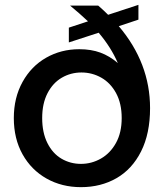

<svg xmlns="http://www.w3.org/2000/svg" viewBox="-20 -763 676 792"><path d="M470 -655Q599 -503 599 -317Q599 -212 562 -138.5Q525 -65 460.5 -28Q396 9 314 9Q235 9 172 -26.5Q109 -62 73 -126.5Q37 -191 37 -276Q37 -360 73 -425Q109 -490 170.5 -525Q232 -560 307 -560Q356 -560 394 -546Q432 -532 466 -503Q438 -568 387 -628L264 -588V-649L343 -675Q309 -707 269 -740H385Q406 -722 426 -702L551 -743V-682ZM314 -87Q358 -87 396.5 -109Q435 -131 458.5 -173.5Q482 -216 482 -276Q482 -336 459 -378.5Q436 -421 398 -442.5Q360 -464 316 -464Q272 -464 235 -442.5Q198 -421 176 -378.5Q154 -336 154 -276Q154 -216 175.5 -173Q197 -130 233.5 -108.5Q270 -87 314 -87Z"/></svg>

Font: A Bank Premium Med
Style: Regular
Weight: 500
Designer: Ninad Kale (Devanagari), Jonny Pinhorn (Latin), Htun Naung (Myanmar)
Foundry: Indian Type Foundry
Version: 4.004